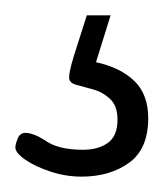

<svg xmlns="http://www.w3.org/2000/svg" viewBox="-20 -20 213 250"><path d="M86 210Q66 210 46 203.5Q26 197 13 188Q0 179 0 172Q0 168 3 160.5Q6 153 13 153Q24 153 40.5 164Q57 175 88 175Q108 175 120.5 166Q133 157 133 136Q133 118 123.5 109Q114 100 101.5 96.5Q89 93 79.5 90.5Q70 88 70 81Q70 73 76 53.5Q82 34 93 0H124L105 61Q137 68 155 85.5Q173 103 173 134Q173 174 148 192Q123 210 86 210Z"/></svg>

Font: Asap Condensed ExtraLight
Style: Regular
Weight: 200
Width: 3
Designer: Pablo Cosgaya
Foundry: Omnibus-Type
Version: Version 3.001; ttfautohint (v1.8.4.7-5d5b)